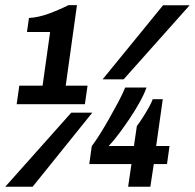

<svg xmlns="http://www.w3.org/2000/svg" viewBox="-56 -706 737 726"><path d="M7 -312 17 -382H105L133.5 -585H46L53.5 -638Q89 -640 128 -654.2Q167 -668.5 203 -686.5H235L192.5 -382H275L265 -312ZM-36 0 213.5 -280H293L67.5 0ZM332 -406 560.5 -686H661L411.5 -406ZM428.5 0 441 -85.5H281.5L291 -153.5Q303 -169 320.2 -196.2Q337.5 -223.5 356 -256Q374.5 -288.5 391.2 -320Q408 -351.5 417.5 -375H498Q489.5 -350.5 472.2 -319.5Q455 -288.5 434 -257.2Q413 -226 392.2 -198.5Q371.5 -171 355 -154H450.5L461.5 -229.5Q470.5 -241 482.8 -260Q495 -279 506 -298.5Q517 -318 521.5 -331H559.5L534.5 -154H585L575.5 -85.5H525.5L512.5 0Z"/></svg>

Font: Chivo Mono Medium
Style: Italic
Weight: 500
Italic angle: -8.05°
Monospace: yes
Designer: Hector Gatti
Foundry: Omnibus-Type
Version: Version 1.008